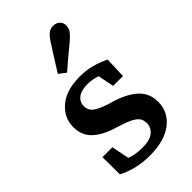

<svg xmlns="http://www.w3.org/2000/svg" viewBox="-238 -849 940 940"><g transform="rotate(-45 232.5 -378.5)"><path d="M213 14Q163 14 121 3.5Q79 -7 44 -25L43 -145H112L130 -53Q169 -39 213 -39Q266 -39 290.5 -59Q315 -79 315 -110Q315 -139 294 -156.5Q273 -174 223 -190L183 -203Q119 -223 82.5 -258Q46 -293 46 -350Q46 -415 98 -459Q150 -503 244 -503Q288 -503 326.5 -492.5Q365 -482 399 -465L395 -355H327L310 -439Q294 -444 278 -447Q262 -450 244 -450Q201 -450 178 -432.5Q155 -415 155 -386Q155 -359 174.5 -342.5Q194 -326 246 -309L279 -299Q355 -274 391.5 -237Q428 -200 428 -144Q428 -74 371.5 -30Q315 14 213 14ZM177 -588Q195 -618 215.5 -649.5Q236 -681 261 -721Q278 -748 293 -759.5Q308 -771 327 -771Q345 -771 359.5 -759.5Q374 -748 374 -725Q374 -708 363 -692.5Q352 -677 328 -657Q294 -629 266.5 -606Q239 -583 213 -560Z"/></g></svg>

Font: Source Serif 4 SmText Semibold
Style: Regular
Weight: 600
Designer: Frank Grießhammer
Foundry: Adobe
Version: Version 4.005;hotconv 1.1.0;makeotfexe 2.6.0